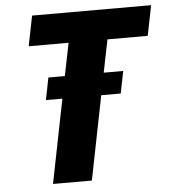

<svg xmlns="http://www.w3.org/2000/svg" viewBox="-51 -758 718 805"><g transform="rotate(-5 307.5 -355.5)"><path d="M455.6 -353H373.5L303.2 0H139.6L210 -353H140.6L159.2 -446.3H228.5L256.3 -584H88.4L113.8 -710.9H614.7L589.4 -584H419.9L392.1 -446.3H474.1Z"/></g></svg>

Font: Roboto-BlackItalic
Style: Italic
Weight: 900
Italic angle: -12°
Designer: Google
Version: Version 1.100141; 2013